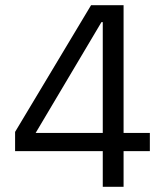

<svg xmlns="http://www.w3.org/2000/svg" viewBox="-20 -718 640 738"><path d="M375 0V-137H38V-211L330 -698H455V-207H556V-137H455V0ZM117 -207H375V-633H370Z"/></svg>

Font: Anuphan
Style: Regular
Weight: 400
Designer: Mike Abbink, Paul van der Laan, Pieter van Rosmalen, Mint Tantisuwanna
Foundry: Bold Monday; Cadson Demak
Version: Version 3.002;hotconv 1.0.109;makeotfexe 2.5.65596